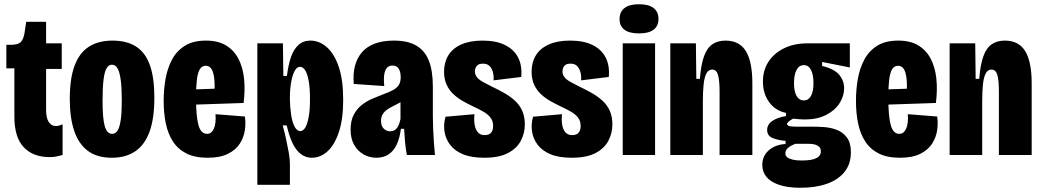

<svg xmlns="http://www.w3.org/2000/svg" viewBox="-20 -733 4932 908"><path d="M215 10Q136 10 92 -37Q48 -84 48 -181V-410H10V-521H30Q64 -521 77.5 -533.5Q91 -546 96 -577L104 -630H198V-528H272V-407H198V-213Q198 -175 210.5 -156Q223 -137 244 -137Q252 -137 259.5 -139Q267 -141 276 -145V0Q261 4 247 7Q233 10 215 10Z M509 13Q439 13 395.5 -19.5Q352 -52 331 -114Q310 -176 310 -265Q310 -362 333 -423Q356 -484 401 -512.5Q446 -541 512 -541Q580 -541 624 -512.5Q668 -484 689 -424.5Q710 -365 710 -271Q710 -172 687 -109.5Q664 -47 619 -17Q574 13 509 13ZM510 -100Q526 -100 536 -115.5Q546 -131 551 -166Q556 -201 556 -257Q556 -317 551 -354.5Q546 -392 536 -409.5Q526 -427 509 -427Q494 -427 484 -410Q474 -393 469.5 -355Q465 -317 465 -256Q465 -172 475.5 -136Q486 -100 510 -100Z M962 13Q901 13 861 -7.5Q821 -28 797.5 -64.5Q774 -101 764 -150Q754 -199 754 -256Q754 -310 763 -360.5Q772 -411 794 -452Q816 -493 855 -517Q894 -541 954 -541Q1010 -541 1047.5 -519Q1085 -497 1106.5 -457Q1128 -417 1134 -363Q1140 -309 1132 -246L866 -237V-309L1009 -314L993 -276Q997 -332 993 -363.5Q989 -395 979 -408.5Q969 -422 953 -422Q935 -422 925 -405.5Q915 -389 911 -355.5Q907 -322 907 -272Q907 -183 918.5 -141.5Q930 -100 959 -100Q971 -100 979 -107Q987 -114 992 -126Q997 -138 999 -155.5Q1001 -173 999 -193L1138 -182Q1143 -152 1138 -117.5Q1133 -83 1114 -53.5Q1095 -24 1058 -5.5Q1021 13 962 13Z M1197 141V-258V-528H1318L1320 -374H1337Q1343 -424 1355.5 -461.5Q1368 -499 1391 -520Q1414 -541 1448 -541Q1490 -541 1525.5 -510Q1561 -479 1582 -417Q1603 -355 1603 -261Q1603 -169 1582.5 -108Q1562 -47 1528.5 -17Q1495 13 1455 13Q1425 13 1402 -5Q1379 -23 1363 -57Q1347 -91 1336 -140H1317Q1325 -111 1332.5 -77Q1340 -43 1345.5 -12Q1351 19 1351 41V141ZM1400 -113Q1413 -113 1423 -128.5Q1433 -144 1439.5 -178Q1446 -212 1446 -265Q1446 -319 1439.5 -352.5Q1433 -386 1422.5 -401.5Q1412 -417 1399 -417Q1385 -417 1375.5 -401Q1366 -385 1360.5 -362Q1355 -339 1353 -316Q1351 -293 1351 -277V-260Q1351 -246 1352.5 -227.5Q1354 -209 1357 -189Q1360 -169 1365.5 -152Q1371 -135 1380 -124Q1389 -113 1400 -113Z M1760 13Q1727 13 1699 -3Q1671 -19 1654.5 -48.5Q1638 -78 1638 -120Q1638 -162 1653 -190.5Q1668 -219 1692 -237.5Q1716 -256 1744 -267.5Q1772 -279 1797 -289Q1823 -298 1840.5 -308Q1858 -318 1866.5 -332Q1875 -346 1875 -368Q1875 -392 1866 -407.5Q1857 -423 1836 -423Q1819 -423 1809.5 -412Q1800 -401 1797 -379Q1794 -357 1797 -326L1653 -336Q1649 -383 1658.5 -420.5Q1668 -458 1691.5 -485.5Q1715 -513 1753 -527Q1791 -541 1843 -541Q1909 -541 1949.5 -517Q1990 -493 2008.5 -445Q2027 -397 2027 -324V-183Q2027 -155 2028.5 -122.5Q2030 -90 2032 -58.5Q2034 -27 2037 0H1904Q1898 -33 1895.5 -62Q1893 -91 1891 -124H1876Q1870 -78 1855.5 -48Q1841 -18 1817 -2.5Q1793 13 1760 13ZM1825 -112Q1837 -112 1845.5 -117Q1854 -122 1859.5 -130.5Q1865 -139 1868.5 -149.5Q1872 -160 1874 -170V-272H1903Q1892 -261 1878.5 -252.5Q1865 -244 1851.5 -237.5Q1838 -231 1825.5 -224Q1813 -217 1803 -208.5Q1793 -200 1787.5 -188.5Q1782 -177 1782 -161Q1782 -137 1795 -124.5Q1808 -112 1825 -112Z M2270 13Q2209 13 2169.5 -3.5Q2130 -20 2108.5 -48.5Q2087 -77 2082 -111.5Q2077 -146 2087 -181L2224 -193Q2221 -170 2224 -147Q2227 -124 2238.5 -109Q2250 -94 2272 -94Q2293 -94 2302.5 -105.5Q2312 -117 2312 -137Q2312 -161 2299.5 -177Q2287 -193 2266 -205Q2245 -217 2219 -229Q2196 -240 2171.5 -253.5Q2147 -267 2126 -286Q2105 -305 2092.5 -331.5Q2080 -358 2080 -394Q2080 -438 2100 -471Q2120 -504 2161 -522.5Q2202 -541 2262 -541Q2326 -541 2368.5 -520Q2411 -499 2430.5 -460.5Q2450 -422 2445 -369L2314 -353Q2316 -372 2311.5 -390Q2307 -408 2296 -420Q2285 -432 2264 -432Q2243 -432 2234.5 -421Q2226 -410 2226 -395Q2226 -380 2235.5 -368Q2245 -356 2263 -346Q2281 -336 2307 -323Q2337 -309 2365 -293Q2393 -277 2415 -257Q2437 -237 2449.5 -209.5Q2462 -182 2462 -144Q2462 -103 2443 -67Q2424 -31 2382 -9Q2340 13 2270 13Z M2684 13Q2623 13 2583.5 -3.5Q2544 -20 2522.5 -48.5Q2501 -77 2496 -111.5Q2491 -146 2501 -181L2638 -193Q2635 -170 2638 -147Q2641 -124 2652.5 -109Q2664 -94 2686 -94Q2707 -94 2716.5 -105.5Q2726 -117 2726 -137Q2726 -161 2713.5 -177Q2701 -193 2680 -205Q2659 -217 2633 -229Q2610 -240 2585.5 -253.5Q2561 -267 2540 -286Q2519 -305 2506.5 -331.5Q2494 -358 2494 -394Q2494 -438 2514 -471Q2534 -504 2575 -522.5Q2616 -541 2676 -541Q2740 -541 2782.5 -520Q2825 -499 2844.5 -460.5Q2864 -422 2859 -369L2728 -353Q2730 -372 2725.5 -390Q2721 -408 2710 -420Q2699 -432 2678 -432Q2657 -432 2648.5 -421Q2640 -410 2640 -395Q2640 -380 2649.5 -368Q2659 -356 2677 -346Q2695 -336 2721 -323Q2751 -309 2779 -293Q2807 -277 2829 -257Q2851 -237 2863.5 -209.5Q2876 -182 2876 -144Q2876 -103 2857 -67Q2838 -31 2796 -9Q2754 13 2684 13Z M2925 0V-528H3078V0ZM3002 -575Q2956 -575 2933 -592.5Q2910 -610 2910 -643Q2910 -677 2933.5 -695Q2957 -713 3002 -713Q3048 -713 3071 -695Q3094 -677 3094 -644Q3094 -610 3071 -592.5Q3048 -575 3002 -575Z M3150 0V-328V-528H3271L3273 -360H3290Q3295 -427 3309.5 -467Q3324 -507 3349.5 -524Q3375 -541 3411 -541Q3477 -541 3507.5 -491Q3538 -441 3538 -339V0H3383V-299Q3383 -354 3375.5 -379Q3368 -404 3348 -404Q3330 -404 3320.5 -385.5Q3311 -367 3307.5 -334Q3304 -301 3304 -254V0Z M3765 155Q3706 155 3665.5 141.5Q3625 128 3605 104Q3585 80 3585 47Q3585 5 3615.5 -22Q3646 -49 3695 -52V-67Q3663 -69 3635.5 -79.5Q3608 -90 3608 -118Q3608 -145 3633 -161.5Q3658 -178 3697 -184V-199Q3646 -210 3617 -250.5Q3588 -291 3588 -347Q3588 -401 3614.5 -441.5Q3641 -482 3688.5 -505Q3736 -528 3798 -528H3999V-414L3868 -440V-421Q3926 -407 3949 -379Q3972 -351 3972 -316Q3972 -279 3950.5 -245Q3929 -211 3887 -189.5Q3845 -168 3786 -168Q3776 -168 3760.5 -169Q3745 -170 3731 -172Q3716 -164 3709 -157.5Q3702 -151 3702 -146Q3702 -142 3707.5 -139Q3713 -136 3722 -135Q3731 -134 3741 -134H3823Q3846 -134 3877 -132Q3908 -130 3937 -119Q3966 -108 3985 -83Q4004 -58 4004 -13Q4004 43 3973.5 80.5Q3943 118 3889.5 136.5Q3836 155 3765 155ZM3770 26Q3805 26 3825 20.5Q3845 15 3853.5 5.5Q3862 -4 3862 -16Q3862 -30 3855 -37.5Q3848 -45 3837 -48.5Q3826 -52 3814.5 -52.5Q3803 -53 3795 -53H3742Q3718 -44 3706 -33Q3694 -22 3694 -8Q3694 4 3703 11Q3712 18 3729 22Q3746 26 3770 26ZM3782 -258Q3803 -258 3815 -279Q3827 -300 3827 -340Q3827 -379 3815.5 -402Q3804 -425 3782 -425Q3759 -425 3747 -402.5Q3735 -380 3735 -340Q3735 -314 3740.5 -295.5Q3746 -277 3756.5 -267.5Q3767 -258 3782 -258Z M4236 13Q4175 13 4135 -7.5Q4095 -28 4071.5 -64.5Q4048 -101 4038 -150Q4028 -199 4028 -256Q4028 -310 4037 -360.5Q4046 -411 4068 -452Q4090 -493 4129 -517Q4168 -541 4228 -541Q4284 -541 4321.5 -519Q4359 -497 4380.5 -457Q4402 -417 4408 -363Q4414 -309 4406 -246L4140 -237V-309L4283 -314L4267 -276Q4271 -332 4267 -363.5Q4263 -395 4253 -408.5Q4243 -422 4227 -422Q4209 -422 4199 -405.5Q4189 -389 4185 -355.5Q4181 -322 4181 -272Q4181 -183 4192.5 -141.5Q4204 -100 4233 -100Q4245 -100 4253 -107Q4261 -114 4266 -126Q4271 -138 4273 -155.5Q4275 -173 4273 -193L4412 -182Q4417 -152 4412 -117.5Q4407 -83 4388 -53.5Q4369 -24 4332 -5.5Q4295 13 4236 13Z M4471 0V-328V-528H4592L4594 -360H4611Q4616 -427 4630.5 -467Q4645 -507 4670.5 -524Q4696 -541 4732 -541Q4798 -541 4828.5 -491Q4859 -441 4859 -339V0H4704V-299Q4704 -354 4696.5 -379Q4689 -404 4669 -404Q4651 -404 4641.5 -385.5Q4632 -367 4628.5 -334Q4625 -301 4625 -254V0Z"/></svg>

Font: Bricolage Grotesque 48pt Condensed ExtraBold
Style: Regular
Weight: 800
Width: 3
Designer: Mathieu Triay
Foundry: Atelier Triay
Version: Version 1.001;gftools[0.9.33.dev8+g029e19f]